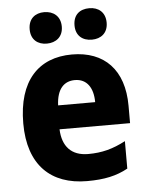

<svg xmlns="http://www.w3.org/2000/svg" viewBox="-54 -802 661 857"><g transform="rotate(-5 276.5 -374.0)"><path d="M105 -687C105 -640 136 -617 176 -617C217 -617 249 -641 249 -687C249 -734 217 -758 176 -758C136 -758 105 -735 105 -687ZM306 -687C306 -641 336 -617 378 -617C419 -617 450 -641 450 -687C450 -734 419 -758 378 -758C336 -758 306 -735 306 -687ZM283 -559C133 -559 40 -462 40 -271C40 -84 140 10 302 10C380 10 434 -2 485 -30V-153C428 -123 379 -110 317 -110C242 -110 202 -154 199 -231H515V-309C515 -470 428 -559 283 -559ZM286 -444C340 -444 368 -402 368 -338H202C205 -413 239 -444 286 -444Z"/></g></svg>

Font: Noto Sans Gujarati UI SemiCondensed ExtraBold
Style: Regular
Weight: 800
Width: 4
Designer: Jelle Bosma - Monotype Design Team, Universal Thirst
Foundry: Monotype Imaging Inc.
Version: Version 2.106